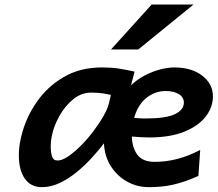

<svg xmlns="http://www.w3.org/2000/svg" viewBox="-20 -793 936 826"><path d="M160.2 12.2Q112.8 12.2 86.9 -24.4Q61 -61 61 -126Q61 -165 72.3 -209.5Q91.3 -286.6 137.5 -353.5Q183.6 -420.4 254.4 -461.7Q325.2 -502.9 418.9 -502.9Q457.5 -502.9 488.8 -498.3Q520 -493.7 559.1 -484.9L543.5 -425.8Q568.4 -450.2 601.1 -467.5Q633.8 -484.9 667.7 -493.9Q701.7 -502.9 729.5 -502.9Q804.2 -502.9 850.1 -467.5Q896 -432.1 896 -377.9Q896 -331.5 864.7 -291.3Q833.5 -251 772.5 -226.3Q711.4 -201.7 622.1 -201.7Q588.9 -201.7 547.4 -205.6Q548.3 -158.7 570.6 -127.7Q592.8 -96.7 646 -96.7Q693.8 -96.7 741.7 -108.9Q789.6 -121.1 841.3 -147.9L833.5 -36.1Q774.4 -9.8 726.1 1.2Q677.7 12.2 620.6 12.2Q569.3 12.2 526.4 -12Q483.4 -36.1 456.5 -78.6Q429.7 -121.1 427.2 -176.3Q403.8 -145.5 373.5 -112.5Q343.3 -79.6 308.3 -51.3Q273.4 -22.9 235.8 -5.4Q198.2 12.2 160.2 12.2ZM228 -102.5Q247.1 -102.5 273.2 -120.1Q299.3 -137.7 327.6 -166Q356 -194.3 381.3 -227.8Q406.7 -261.2 425 -293.5Q443.4 -325.7 449.2 -350.6L457 -384.8Q447.8 -387.2 425.3 -390.9Q402.8 -394.5 371.6 -394.5Q330.1 -394.5 294.9 -366Q259.8 -337.4 235.6 -294.2Q211.4 -251 202.6 -207Q198.2 -185.1 198.2 -165.5Q198.2 -138.2 203.6 -120.4Q209 -102.5 228 -102.5ZM604.5 -283.2Q693.8 -283.2 732.4 -301.8Q771 -320.3 771 -351.6Q771 -374.5 749.8 -387.9Q728.5 -401.4 692.4 -401.4Q647 -401.4 610.1 -372.1Q573.2 -342.8 557.1 -286.1Q582 -283.2 604.5 -283.2ZM632.3 -773.4H812.5L574.7 -580.1H457.5Z"/></svg>

Font: Andika
Style: Bold Italic
Weight: 700
Italic angle: -14°
Designer: Victor Gaultney, Annie Olsen, Julie Remington, Don Collingsworth, Eric Hays, Becca Hirsbrunner
Foundry: SIL International
Version: Version 6.101